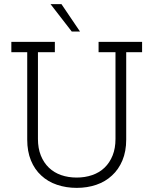

<svg xmlns="http://www.w3.org/2000/svg" viewBox="-20 -903 744 931"><path d="M523 -52Q555 -81 573.5 -125Q592 -169 592 -226V-650H669V-700H458V-650H540V-229Q540 -184 526 -149Q512 -114 487 -90Q462 -66 427 -54Q392 -42 352 -42Q311 -42 276.5 -54Q242 -66 217 -90Q192 -114 178 -149Q164 -184 164 -229V-650H246V-700H35V-650H112V-226Q112 -169 130 -125Q148 -81 180 -52Q212 -22 256.5 -7Q301 8 352 8Q403 8 447 -7Q491 -22 523 -52ZM368 -750Q345 -783 323 -816.5Q301 -850 278 -883H225Q251 -850 276.5 -816.5Q302 -783 328 -750Z"/></svg>

Font: Josefin Slab Medium
Style: Regular
Weight: 500
Designer: Santiago Orozco
Foundry: Typemade
Version: Version 2.000